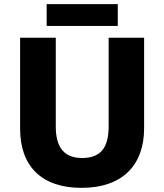

<svg xmlns="http://www.w3.org/2000/svg" viewBox="-20 -896 792 926"><path d="M548 -876H205V-771H548ZM675 -277V-714H504V-287C504 -184 466 -134 376 -134C292 -134 249 -182 249 -286V-714H77V-275C77 -95 180 10 373 10C575 10 675 -104 675 -277Z"/></svg>

Font: Noto Sans Lao UI ExtBd
Style: Regular
Weight: 800
Designer: Monotype Design Team
Foundry: Monotype Imaging Inc.
Version: Version 2.000